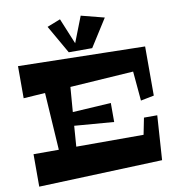

<svg xmlns="http://www.w3.org/2000/svg" viewBox="-96 -998 1008 1084"><g transform="rotate(-10 408.0 -456.0)"><path d="M521 -287.1 294.9 -305.2 286.1 -187H671.9L690.9 -282.2H767.1L750 -27.8L41 -1V-187H186L165 -516.1L41 -507.8V-691.9L767.1 -676.8V-395L690.9 -379.9L675.8 -548.8L312 -524.9L300.8 -382.8L521 -396ZM471.2 -719.2H336.9L244.1 -881.3L320.3 -911.1L381.3 -763.2L439 -911.1L571.3 -877Z"/></g></svg>

Font: Peralta
Style: Regular
Weight: 400
Designer: Astigmatic (AOETI)
Foundry: Astigmatic (AOETI)
Version: Version 1.000